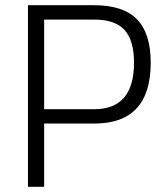

<svg xmlns="http://www.w3.org/2000/svg" viewBox="-20 -715 633 735"><path d="M341 -242H149V0H87V-695H341Q452 -695 504.5 -641Q557 -587 557 -475Q557 -242 341 -242ZM149 -297H341Q493 -297 493 -475Q493 -560 457 -600Q421 -640 341 -640H149Z"/></svg>

Font: Titillium Web[RUS by Daymarius]
Style: Regular
Weight: 300
Designer: Cyrillization by Daymarius
Foundry: Cyrillization by Daymarius
Version: Version 1.002 September 12, 2018